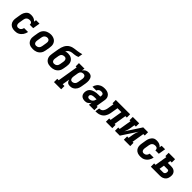

<svg xmlns="http://www.w3.org/2000/svg" viewBox="430 -2535 4540 4540"><g transform="rotate(45 2700.0 -265.0)"><path d="M255 8Q231 8 207.5 5Q184 2 162.5 -6Q141 -14 123 -26.5Q105 -39 91 -56.5Q77 -74 68.5 -95Q60 -116 56.5 -139Q53 -162 54.5 -186Q56 -210 60 -234L78 -344Q82 -368 88 -391Q94 -414 105 -436.5Q116 -459 132 -479Q148 -499 169 -513.5Q190 -528 214 -533Q238 -538 262 -538Q285 -538 308 -534.5Q331 -531 351.5 -523Q372 -515 390 -501.5Q408 -488 420 -470L430 -530H546L516 -349H400Q403 -366 398.5 -382.5Q394 -399 382 -409.5Q370 -420 353.5 -424Q337 -428 321 -428Q301 -428 280.5 -421.5Q260 -415 244 -400Q228 -385 219.5 -365.5Q211 -346 208 -326L190 -216Q188 -203 187 -189.5Q186 -176 188 -163Q190 -150 195 -138.5Q200 -127 208.5 -118.5Q217 -110 229.5 -106Q242 -102 255 -102Q274 -102 293 -109Q312 -116 326.5 -130Q341 -144 349.5 -162Q358 -180 362 -199H494Q488 -171 478 -144.5Q468 -118 451.5 -93.5Q435 -69 413 -49Q391 -29 365 -15.5Q339 -2 311 3Q283 8 255 8Z M856 8Q824 8 793 2Q762 -4 736 -19Q710 -34 691.5 -57.5Q673 -81 663.5 -110Q654 -139 654 -170.5Q654 -202 660 -234L678 -344Q682 -372 692 -398.5Q702 -425 719.5 -448.5Q737 -472 760.5 -490Q784 -508 811 -519Q838 -530 865 -535.5Q892 -541 920 -541Q952 -541 982.5 -533.5Q1013 -526 1039 -511.5Q1065 -497 1083.5 -473Q1102 -449 1111.5 -420.5Q1121 -392 1121 -360Q1121 -328 1116 -296L1097 -186Q1093 -159 1083 -132Q1073 -105 1056 -81.5Q1039 -58 1015.5 -40Q992 -22 965 -11Q938 0 910.5 4Q883 8 856 8ZM858 -102Q878 -102 898 -109Q918 -116 933 -131Q948 -146 956 -165Q964 -184 967 -204L985 -314Q989 -334 988.5 -354.5Q988 -375 979.5 -392.5Q971 -410 953.5 -419Q936 -428 915 -428Q895 -428 876 -420.5Q857 -413 842 -398.5Q827 -384 819 -365Q811 -346 808 -326L790 -216Q788 -203 787 -189Q786 -175 788 -162.5Q790 -150 795.5 -138Q801 -126 810 -117.5Q819 -109 832 -105.5Q845 -102 858 -102Z M1456 8Q1424 8 1393 2Q1362 -4 1336 -19Q1310 -34 1291.5 -57.5Q1273 -81 1263.5 -110Q1254 -139 1254 -170.5Q1254 -202 1260 -234L1273 -317Q1275 -326 1276.5 -335Q1278 -344 1279 -353Q1285 -387 1291 -421Q1297 -455 1307 -488Q1317 -521 1333.5 -553.5Q1350 -586 1375 -613Q1400 -640 1432 -658Q1464 -676 1498 -685Q1532 -694 1566.5 -697.5Q1601 -701 1635.5 -706Q1670 -711 1704.5 -718Q1739 -725 1772 -735L1754 -625Q1733 -615 1711.5 -609Q1690 -603 1668.5 -599Q1647 -595 1625 -593.5Q1603 -592 1581.5 -589.5Q1560 -587 1538.5 -580.5Q1517 -574 1497.5 -561.5Q1478 -549 1463.5 -531Q1449 -513 1440 -492Q1459 -503 1480 -507Q1501 -511 1522 -511Q1553 -511 1583 -504Q1613 -497 1638 -481.5Q1663 -466 1681 -442.5Q1699 -419 1707.5 -390.5Q1716 -362 1716 -331Q1716 -300 1711 -268L1697 -186Q1693 -159 1683 -132Q1673 -105 1656 -81.5Q1639 -58 1615.5 -40Q1592 -22 1565 -11Q1538 0 1510.5 4Q1483 8 1456 8ZM1458 -102Q1478 -102 1498 -109Q1518 -116 1533 -131Q1548 -146 1556 -165Q1564 -184 1567 -204L1581 -286Q1583 -300 1584 -313.5Q1585 -327 1583 -340Q1581 -353 1575.5 -364.5Q1570 -376 1561 -384.5Q1552 -393 1539.5 -396.5Q1527 -400 1513 -400Q1494 -400 1475 -394.5Q1456 -389 1440.5 -376Q1425 -363 1416.5 -344.5Q1408 -326 1405 -308L1390 -216Q1388 -203 1387 -189Q1386 -175 1388 -162.5Q1390 -150 1395.5 -138Q1401 -126 1410 -117.5Q1419 -109 1432 -105.5Q1445 -102 1458 -102Z M1765 205V95H1813L1898 -420H1865V-530H2050L2038 -458Q2051 -476 2068 -492Q2085 -508 2105 -518.5Q2125 -529 2146.5 -533.5Q2168 -538 2190 -538Q2217 -538 2242.5 -529Q2268 -520 2284.5 -500.5Q2301 -481 2309.5 -456.5Q2318 -432 2321 -405.5Q2324 -379 2322 -351Q2320 -323 2316 -296L2297 -186Q2293 -161 2286 -137Q2279 -113 2266 -90.5Q2253 -68 2234.5 -49Q2216 -30 2193.5 -17Q2171 -4 2146.5 2Q2122 8 2097 8Q2074 8 2053 2Q2032 -4 2016.5 -17.5Q2001 -31 1991.5 -50Q1982 -69 1977 -90Q1977 -90 1977 -90Q1977 -90 1977 -90L1946 95H2006V205ZM2060 -102Q2079 -102 2098.5 -109.5Q2118 -117 2133 -131.5Q2148 -146 2156 -165Q2164 -184 2167 -204L2185 -314Q2188 -327 2188.5 -341Q2189 -355 2187 -367.5Q2185 -380 2180 -392Q2175 -404 2165.5 -412.5Q2156 -421 2143.5 -424.5Q2131 -428 2117 -428Q2100 -428 2082.5 -422.5Q2065 -417 2051 -404.5Q2037 -392 2029 -375Q2021 -358 2018 -341L2000 -231Q1998 -217 1996.5 -202.5Q1995 -188 1996 -174.5Q1997 -161 2000.5 -147.5Q2004 -134 2012 -123.5Q2020 -113 2032.5 -107.5Q2045 -102 2060 -102Z M2597 8Q2562 8 2529.5 -2.5Q2497 -13 2476 -37Q2455 -61 2448.5 -95.5Q2442 -130 2448 -164Q2452 -192 2465.5 -219Q2479 -246 2502 -265Q2525 -284 2552.5 -296Q2580 -308 2608 -315Q2636 -322 2664 -324.5Q2692 -327 2719 -327H2782L2787 -353Q2789 -369 2786 -385Q2783 -401 2773 -411.5Q2763 -422 2747.5 -426Q2732 -430 2716 -430Q2700 -430 2684 -426.5Q2668 -423 2653.5 -414Q2639 -405 2629 -391Q2619 -377 2616 -361H2486Q2491 -387 2502 -411Q2513 -435 2529.5 -456Q2546 -477 2568 -493.5Q2590 -510 2614.5 -520Q2639 -530 2665 -534Q2691 -538 2716 -538Q2738 -538 2759.5 -536Q2781 -534 2801 -528.5Q2821 -523 2839.5 -513.5Q2858 -504 2872.5 -490Q2887 -476 2897.5 -458.5Q2908 -441 2913.5 -420.5Q2919 -400 2918.5 -378.5Q2918 -357 2914 -335L2877 -110H2910V0H2728L2741 -79Q2730 -60 2714.5 -43Q2699 -26 2680 -14Q2661 -2 2639.5 3Q2618 8 2597 8ZM2636 -100Q2659 -100 2681.5 -107.5Q2704 -115 2722 -131.5Q2740 -148 2750 -169.5Q2760 -191 2764 -214L2765 -219H2719Q2709 -219 2699 -218.5Q2689 -218 2679 -217.5Q2669 -217 2659.5 -215.5Q2650 -214 2639.5 -211.5Q2629 -209 2619.5 -205.5Q2610 -202 2601 -196Q2592 -190 2586 -181Q2580 -172 2578 -162Q2576 -149 2579 -136.5Q2582 -124 2590.5 -115.5Q2599 -107 2611 -103.5Q2623 -100 2636 -100Z M2944 0 2962 -110Q2982 -110 3003 -114.5Q3024 -119 3041.5 -132.5Q3059 -146 3070.5 -164.5Q3082 -183 3089.5 -202.5Q3097 -222 3101 -242.5Q3105 -263 3108 -283L3130 -420H3097V-530H3576V-420H3528L3477 -110H3510V0H3296V-110H3344L3395 -420H3264L3238 -265Q3234 -238 3228.5 -212Q3223 -186 3212.5 -159Q3202 -132 3187 -108Q3172 -84 3151 -64.5Q3130 -45 3104 -31Q3078 -17 3051.5 -10Q3025 -3 2998 -1.5Q2971 0 2944 0Z M3599 0V-110H3647L3698 -420H3665V-530H3879V-420H3831L3815 -318Q3811 -296 3806.5 -274.5Q3802 -253 3795.5 -231.5Q3789 -210 3780.5 -189Q3772 -168 3764 -147L4014 -530H4176V-420H4128L4077 -110H4110V0H3896V-110H3944L3961 -212Q3964 -234 3969 -255.5Q3974 -277 3980 -298.5Q3986 -320 3994.5 -341Q4003 -362 4012 -383L3761 0Z M4455 8Q4431 8 4407.5 5Q4384 2 4362.5 -6Q4341 -14 4323 -26.5Q4305 -39 4291 -56.5Q4277 -74 4268.5 -95Q4260 -116 4256.5 -139Q4253 -162 4254.5 -186Q4256 -210 4260 -234L4278 -344Q4282 -368 4288 -391Q4294 -414 4305 -436.5Q4316 -459 4332 -479Q4348 -499 4369 -513.5Q4390 -528 4414 -533Q4438 -538 4462 -538Q4485 -538 4508 -534.5Q4531 -531 4551.5 -523Q4572 -515 4590 -501.5Q4608 -488 4620 -470L4630 -530H4746L4716 -349H4600Q4603 -366 4598.5 -382.5Q4594 -399 4582 -409.5Q4570 -420 4553.5 -424Q4537 -428 4521 -428Q4501 -428 4480.5 -421.5Q4460 -415 4444 -400Q4428 -385 4419.5 -365.5Q4411 -346 4408 -326L4390 -216Q4388 -203 4387 -189.5Q4386 -176 4388 -163Q4390 -150 4395 -138.5Q4400 -127 4408.5 -118.5Q4417 -110 4429.5 -106Q4442 -102 4455 -102Q4474 -102 4493 -109Q4512 -116 4526.5 -130Q4541 -144 4549.5 -162Q4558 -180 4562 -199H4694Q4688 -171 4678 -144.5Q4668 -118 4651.5 -93.5Q4635 -69 4613 -49Q4591 -29 4565 -15.5Q4539 -2 4511 3Q4483 8 4455 8Z M4799 0V-110H4847L4898 -420H4865V-530H5079V-420H5031L5019 -347H5128Q5154 -347 5179 -342.5Q5204 -338 5225.5 -326Q5247 -314 5263 -295.5Q5279 -277 5287 -254Q5295 -231 5295.5 -204.5Q5296 -178 5292 -153Q5288 -131 5280.5 -109.5Q5273 -88 5259 -69.5Q5245 -51 5226.5 -37Q5208 -23 5186.5 -14.5Q5165 -6 5143 -3Q5121 0 5100 0ZM5100 -110Q5111 -110 5122.5 -114Q5134 -118 5142.5 -127Q5151 -136 5155.5 -147Q5160 -158 5162 -170Q5163 -181 5163 -192Q5163 -203 5159.5 -213.5Q5156 -224 5147.5 -230Q5139 -236 5128 -236H5001L4980 -110Z"/></g></svg>

Font: Iosevka Slab XBdExObl
Style: Regular
Weight: 800
Width: 7
Italic angle: -9°
Monospace: yes
Designer: Belleve Invis
Foundry: Belleve Invis
Version: Version 11.1.0; ttfautohint (v1.8.3)